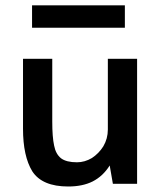

<svg xmlns="http://www.w3.org/2000/svg" viewBox="-20 -675 596 705"><path d="M98.6 -45.9Q64.5 -101.6 64.5 -202.1Q64.5 -288.1 64.5 -459Q72.3 -459 97.7 -459Q116.2 -459 171.9 -459Q171.9 -401.4 171.9 -228.5Q171.9 -171.9 178.7 -140.6Q184.6 -109.4 204.1 -93.8Q223.6 -79.1 262.7 -79.1Q291 -79.1 317.4 -94.7Q342.8 -111.3 359.4 -137.7Q376 -166 376 -199.2Q376 -286.1 376 -459Q402.3 -459 483.4 -459Q483.4 -344.7 483.4 0Q460.9 0 394.5 0Q391.6 -16.6 382.8 -67.4Q358.4 -28.3 320.3 -8.8Q283.2 9.8 230.5 9.8Q134.8 9.8 98.6 -45.9ZM97.7 -655.3Q182.6 -655.3 438.5 -655.3Q438.5 -634.8 438.5 -573.2Q385.7 -573.2 230.5 -573.2Q197.3 -573.2 97.7 -573.2Q97.7 -593.8 97.7 -655.3Z"/></svg>

Font: Alata=Ham
Style: Regular
Weight: 400
Designer: Spyros Zevelakis, Eben Sorkin
Version: Version 1.004